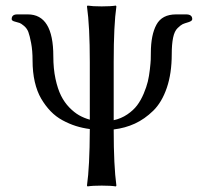

<svg xmlns="http://www.w3.org/2000/svg" viewBox="-20 -668 734 691"><path d="M303.2 -444.8Q303.2 -573.7 293 -645L294.9 -647.9Q313 -645 345.9 -645Q378.9 -645 397 -647.9L398.9 -645Q389.2 -579.1 389.2 -444.8V-235.4Q416 -241.2 438 -256.1Q460 -271 473.4 -288.8Q486.8 -306.6 497.1 -330.8Q507.3 -355 512 -374.5Q516.6 -394 519.3 -417.7Q522 -441.4 522.5 -452.9Q522.9 -464.4 522.9 -477.1Q522.9 -542 543 -579.1Q563 -616.2 613.8 -616.2H649.9Q671.9 -616.2 671.9 -599.1Q671.9 -592.3 658 -588.1Q644 -584 637.5 -581.1Q630.9 -578.1 619.4 -567.1Q607.9 -556.2 603 -532.5Q598.1 -508.8 598.1 -473.1Q598.1 -403.8 580.3 -351.8Q562.5 -299.8 531.5 -269.5Q500.5 -239.3 465.3 -223.1Q430.2 -207 389.2 -202.1V-200.2Q389.2 -71.3 398.9 0L397 2.9Q378.9 0 345.9 0Q313 0 294.9 2.9L293 0Q302.7 -67.9 303.2 -200.2V-203.6Q276.9 -207 252.9 -214.6Q229 -222.2 205.1 -235.1Q181.2 -248 162.1 -267.8Q143.1 -287.6 128.2 -313Q113.3 -338.4 105.2 -373.3Q97.2 -408.2 97.2 -450.2Q97.2 -486.3 92 -513.2Q86.9 -540 82 -553Q77.1 -565.9 66.2 -575Q55.2 -584 50.5 -585.4Q45.9 -586.9 35.2 -589.8Q22 -592.8 22 -599.1Q22 -616.2 42 -616.2H80.1Q171.9 -616.2 171.9 -465.8Q171.9 -420.9 179.7 -384.5Q187.5 -348.1 199.7 -323.7Q211.9 -299.3 229.5 -281.2Q247.1 -263.2 264.6 -253.2Q282.2 -243.2 303.2 -237.3Z"/></svg>

Font: Biolilbert
Style: Regular
Weight: 400
Designer: Philipp H. Poll
Foundry: Philipp H. Poll
Version: Version 1.1.0